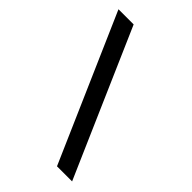

<svg xmlns="http://www.w3.org/2000/svg" viewBox="-253 -893 1092 1092"><g transform="rotate(45 293.0 -346.5)"><path d="M418.5 92.8 34.2 -786.1H156.2L540 92.8Z"/></g></svg>

Font: CaskaydiaCove NFP SemiBold
Style: Regular
Weight: 600
Designer: Aaron Bell
Foundry: Saja Typeworks
Version: Version 2111.001; VTT 6.35;Nerd Fonts 3.1.1